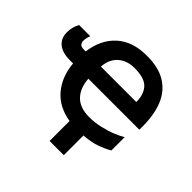

<svg xmlns="http://www.w3.org/2000/svg" viewBox="-219 -952 1387 1387"><g transform="rotate(45 474.0 -258.5)"><path d="M529 -725Q651 -725 725.5 -677.5Q800 -630 834 -544.5Q868 -459 868 -343V-308H347Q353 -218 402.5 -167Q452 -116 548 -116Q603 -116 659 -129Q715 -142 760.5 -160.5Q806 -179 831 -195V-59Q794 -37 742 -18Q690 1 612 7V208H467V4Q343 -16 272.5 -99Q202 -182 191 -308H160Q81 -308 40.5 -342Q0 -376 0 -435Q0 -464 7 -489.5Q14 -515 26 -535H140Q137 -530 132 -511.5Q127 -493 127 -477Q127 -460 137 -447Q147 -434 174 -434H194Q212 -570 297.5 -647.5Q383 -725 529 -725ZM529 -599Q453 -599 404 -556.5Q355 -514 349 -434H711Q711 -512 671 -555.5Q631 -599 529 -599Z"/></g></svg>

Font: Noto IKEA Arabic
Style: Bold
Weight: 700
Designer: Monotype Design Team
Foundry: Monotype Imaging Inc.
Version: Version 1.200